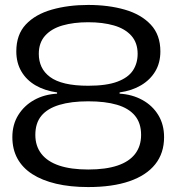

<svg xmlns="http://www.w3.org/2000/svg" viewBox="-20 -749 714 777"><path d="M337 8Q264 8 207 -5.5Q150 -19 110.5 -44.5Q71 -70 50.5 -107.5Q30 -145 30 -194Q30 -245 54 -283.5Q78 -322 118.5 -344.5Q159 -367 211 -370V-375Q161 -382 124 -403.5Q87 -425 66.5 -460Q46 -495 46 -541Q46 -609 84.5 -650Q123 -691 189.5 -710Q256 -729 337 -729Q419 -729 485 -710Q551 -691 590 -649.5Q629 -608 629 -541Q629 -495 608.5 -460.5Q588 -426 551 -404Q514 -382 464 -375V-370Q515 -367 556 -344.5Q597 -322 620.5 -283.5Q644 -245 644 -194Q644 -129 608 -84Q572 -39 503.5 -15.5Q435 8 337 8ZM337 -63Q408 -63 455.5 -79Q503 -95 527 -126.5Q551 -158 551 -203Q551 -251 526 -281Q501 -311 453.5 -325Q406 -339 337 -339Q268 -339 220 -324.5Q172 -310 147.5 -280.5Q123 -251 123 -203Q123 -158 147.5 -126.5Q172 -95 219.5 -79Q267 -63 337 -63ZM337 -402Q411 -402 455 -418.5Q499 -435 518 -464Q537 -493 537 -531Q537 -576 511.5 -604.5Q486 -633 441 -646Q396 -659 337 -659Q278 -659 233 -646Q188 -633 162.5 -604.5Q137 -576 137 -531Q137 -502 148 -478.5Q159 -455 182.5 -437.5Q206 -420 244.5 -411Q283 -402 337 -402Z"/></svg>

Font: Mona Sans Expanded
Style: Regular
Weight: 400
Width: 7
Designer: Deni Anggara
Foundry: GitHub
Version: Version 2.000